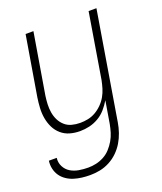

<svg xmlns="http://www.w3.org/2000/svg" viewBox="-142 -610 780 922"><g transform="rotate(-20 247.5 -148.5)"><path d="M160 223Q138 223 117.5 220.5Q97 218 77.5 212Q58 206 41 194.5Q24 183 13 167Q2 151 -2.5 131Q-7 111 -4 90H36Q33 114 43.5 134.5Q54 155 73 166.5Q92 178 115.5 182Q139 186 163 186Q183 186 203.5 181.5Q224 177 243.5 166.5Q263 156 278 139.5Q293 123 304 104Q315 85 321 65Q327 45 331 24L350 -90Q337 -68 320 -48.5Q303 -29 280.5 -16Q258 -3 234 2.5Q210 8 186 8Q159 8 134.5 1Q110 -6 91 -22.5Q72 -39 61 -61.5Q50 -84 45.5 -109.5Q41 -135 42.5 -162Q44 -189 48 -215L99 -520H139L87 -209Q84 -188 83 -166.5Q82 -145 85.5 -124Q89 -103 98 -85Q107 -67 122 -53.5Q137 -40 157.5 -34.5Q178 -29 200 -29Q220 -29 240 -33Q260 -37 278.5 -47.5Q297 -58 313 -74Q329 -90 339.5 -108.5Q350 -127 356 -147Q362 -167 366 -187L421 -520H461L370 30Q366 55 357.5 80Q349 105 335.5 127.5Q322 150 302.5 169Q283 188 259 200.5Q235 213 210 218Q185 223 160 223Z"/></g></svg>

Font: Iosevka Term Curly Extralight
Style: Italic
Weight: 200
Italic angle: -9°
Designer: Belleve Invis
Foundry: Belleve Invis
Version: Version 32.3.0